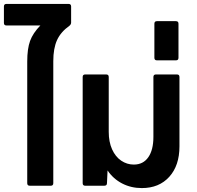

<svg xmlns="http://www.w3.org/2000/svg" viewBox="-24 -948 1007 980"><path d="M326 -928Q339 -928 339 -915V-833Q339 -824 331 -817Q286 -785 267 -743Q248 -701 248 -636V-13Q248 0 235 0H128Q115 0 115 -13V-634Q115 -699 129.5 -739Q144 -779 182 -818H9Q-4 -818 -4 -831V-915Q-4 -928 9 -928Z M525 -78 522 -13Q522 0 508 0H411Q398 0 398 -13V-555Q398 -568 411 -568H518Q531 -568 531 -555V-275Q531 -224 548 -186Q565 -148 594.5 -128Q624 -108 659 -108Q707 -108 733 -145.5Q759 -183 759 -249V-555Q759 -568 772 -568H879Q892 -568 892 -555V-201Q892 -103 840 -45.5Q788 12 700 12Q645 12 599.5 -11.5Q554 -35 525 -78Z M777 -640Q764 -640 764 -653V-827Q764 -840 777 -840H874Q887 -840 887 -827V-653Q887 -640 874 -640Z"/></svg>

Font: LINE Seed Sans TH App
Style: Bold
Weight: 700
Designer: Dalton Maag Ltd | Thai characters by Cadson Demak Co.,Ltd.
Foundry: Dalton Maag Ltd
Version: Version 1.003